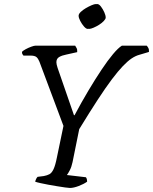

<svg xmlns="http://www.w3.org/2000/svg" viewBox="-20 -930 757 950"><path d="M326 0Q319 0 302 -2.5Q285 -5 263 -8.5Q241 -12 219.5 -16Q198 -20 180 -24Q162 -28 154 -31Q156 -39 159 -45Q162 -51 166 -55L197 -59Q213 -62 224.5 -68Q236 -74 245 -93Q254 -112 262 -153L294 -307L175 -625Q169 -640 160.5 -647.5Q152 -655 130 -655H96Q94 -657 91 -662Q88 -667 89 -674Q95 -680 108 -687Q121 -694 135 -699Q149 -704 155 -704H352Q355 -699 359 -692Q363 -685 362 -672L308 -660Q287 -656 273 -648Q259 -640 259 -622Q259 -618 260.5 -610Q262 -602 265 -594L346 -360H349Q383 -424 417 -481Q451 -538 482 -584.5Q513 -631 539 -662Q565 -693 583 -704H706Q710 -700 714 -692.5Q718 -685 717 -673L670 -659Q651 -654 631.5 -641Q612 -628 588 -603Q564 -578 533.5 -537.5Q503 -497 463.5 -436.5Q424 -376 372 -291L339 -128Q334 -104 325 -87Q316 -70 311 -64L405 -53Q407 -51 409 -45.5Q411 -40 411 -31Q394 -19 369 -9.5Q344 0 326 0ZM421 -787Q413 -787 402.5 -799Q392 -811 383.5 -826.5Q375 -842 375 -852Q375 -860 385.5 -870.5Q396 -881 411 -889.5Q426 -898 439.5 -904Q453 -910 461 -910Q470 -910 479.5 -897.5Q489 -885 496 -869.5Q503 -854 503 -843Q503 -836 493.5 -826Q484 -816 470.5 -807.5Q457 -799 443 -793Q429 -787 421 -787ZM414 -787Q406 -787 395.5 -799Q385 -811 377 -826.5Q369 -842 369 -852Q369 -861 379.5 -871Q390 -881 404.5 -889.5Q419 -898 433 -904Q447 -910 455 -910Q463 -910 473 -897.5Q483 -885 489.5 -869.5Q496 -854 496 -843Q496 -836 486.5 -826Q477 -816 463.5 -807.5Q450 -799 436 -793Q422 -787 414 -787Z"/></svg>

Font: Texturina 12pt Light
Style: Italic
Weight: 300
Italic angle: -11°
Designer: Guillermo Torres Carreño
Foundry: Omnibus-Type
Version: Version 1.002